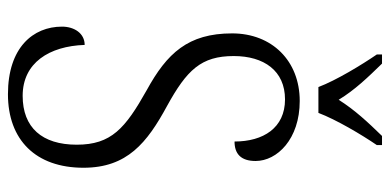

<svg xmlns="http://www.w3.org/2000/svg" viewBox="-269 -702 981 483"><g transform="rotate(90 221.5 -460.5)"><path d="M199 -771H264C281 -816 319 -880 345 -918V-931H322C287 -895 257 -863 231 -822C206 -863 175 -895 140 -931H117V-918C143 -880 182 -816 199 -771ZM217 10C332 10 402 -60 402 -180C402 -290 339 -340 247 -390C156 -440 121 -476 121 -558C121 -634 158 -687 230 -687C302 -687 336 -632 336 -560C367 -560 385 -576 385 -613C385 -667 330 -724 234 -724C133 -724 64 -654 64 -554C64 -443 114 -390 207 -339C303 -285 344 -250 344 -163C344 -76 301 -27 221 -27C138 -27 96 -94 93 -183C64 -183 47 -157 47 -126C47 -53 100 10 217 10Z"/></g></svg>

Font: Noto Serif Hebrew Condensed Light
Style: Regular
Weight: 300
Width: 3
Designer: Monotype Design Team
Foundry: Monotype Imaging Inc.
Version: Version 2.004